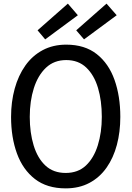

<svg xmlns="http://www.w3.org/2000/svg" viewBox="-20 -1026 726 1058"><path d="M342 12Q239 12 172.5 -39.5Q106 -91 73.5 -180Q41 -269 41 -382Q41 -465 61 -537.5Q81 -610 119.5 -664.5Q158 -719 215 -749.5Q272 -780 345 -780Q447 -780 513 -728Q579 -676 611 -586Q643 -496 643 -382Q643 -299 624 -227.5Q605 -156 567 -102Q529 -48 472.5 -18Q416 12 342 12ZM342 -73Q410 -73 453.5 -114Q497 -155 519 -225.5Q541 -296 541 -382Q541 -471 520 -541.5Q499 -612 455.5 -653.5Q412 -695 345 -695Q278 -695 233.5 -653Q189 -611 166.5 -540Q144 -469 144 -382Q144 -295 165.5 -224.5Q187 -154 230.5 -113.5Q274 -73 342 -73ZM229 -809 187 -859 354 -1006 409 -942ZM443 -809 400 -859 567 -1006 623 -942Z"/></svg>

Font: Yaldevi Medium
Style: Regular
Weight: 500
Designer: Sol Matas, Rajitha Manaperi, Kosala Senevirathne
Foundry: Mooniak
Version: Version 1.100